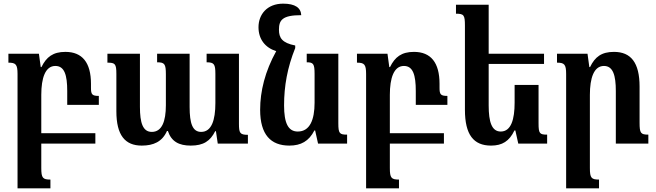

<svg xmlns="http://www.w3.org/2000/svg" viewBox="-20 -786 3593 1051"><path d="M206 134V0H502V-57H206V-267C206 -359 228 -425 283 -425C333 -425 348 -375 348 -288V-212H521V-261C484 -261 478 -269 478 -305V-327C478 -444 430 -502 338 -502C270 -502 234 -474 207 -419H203L193 -492H26V-443C66 -443 76 -434 76 -381V245H256V197C214 197 206 188 206 134Z M1111 -492V-445C1152 -445 1159 -435 1159 -381V-222C1159 -128 1138 -64 1081 -64C1034 -64 1018 -110 1018 -201V-492H840V-445C881 -445 888 -436 888 -379V-210C888 -121 866 -64 811 -64C762 -64 746 -113 746 -201V-492H568V-443C610 -443 617 -437 617 -381V-177C617 -45 665 11 756 11C820 11 868 -10 894 -69H899C918 -11 960 11 1024 11C1094 11 1131 -14 1158 -68H1162L1172 0H1337V-48C1293 -48 1288 -58 1288 -109V-492Z M1564 11C1627 11 1671 -13 1701 -72H1705L1721 0H1880V-49C1839 -49 1832 -55 1832 -111V-492H1659V-445C1695 -445 1702 -437 1702 -381V-224C1702 -130 1676 -66 1610 -66C1557 -66 1535 -113 1535 -209C1535 -315 1553 -416 1596 -523V-537C1524 -551 1507 -579 1507 -623C1507 -675 1524 -703 1629 -703C1627 -743 1596 -766 1530 -766C1442 -766 1395 -707 1395 -637C1395 -572 1431 -525 1492 -506C1431 -396 1404 -287 1404 -185C1404 -49 1462 11 1564 11Z M2114 134V0H2410V-57H2114V-267C2114 -359 2136 -425 2191 -425C2241 -425 2256 -375 2256 -288V-212H2429V-261C2392 -261 2386 -269 2386 -305V-327C2386 -444 2338 -502 2246 -502C2178 -502 2142 -474 2115 -419H2111L2101 -492H1934V-443C1974 -443 1984 -434 1984 -381V245H2164V197C2122 197 2114 188 2114 134Z M2928 -321H2797V-224C2797 -133 2778 -66 2721 -66C2672 -66 2655 -118 2655 -209V-436H2958V-492H2655V-760H2476V-711C2519 -711 2525 -704 2525 -646V-185C2525 -49 2572 11 2668 11C2729 11 2768 -13 2796 -72H2801L2817 0H2975V-49C2934 -49 2928 -55 2928 -111Z M3529 -49C3487 -49 3481 -57 3481 -115V-312C3481 -444 3433 -502 3341 -502C3273 -502 3237 -475 3210 -419H3206L3196 -492H3029V-443C3069 -443 3079 -434 3079 -381V245H3259V197C3217 197 3209 188 3209 134V-267C3209 -359 3231 -425 3286 -425C3336 -425 3351 -373 3351 -288V0H3529Z"/></svg>

Font: Noto Serif Armenian Condensed
Style: Bold
Weight: 700
Width: 3
Designer: Monotype Design Team
Foundry: Monotype Imaging Inc.
Version: Version 2.008